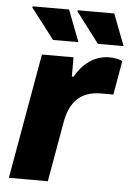

<svg xmlns="http://www.w3.org/2000/svg" viewBox="-52 -765 552 805"><g transform="rotate(5 223.5 -362.5)"><path d="M339 -592H447L396 -725H243L241 -721ZM150 -592H257L206 -725H54L51 -721ZM16 0H180L224 -250C239 -339 285 -386 370 -386H422L447 -529C438 -534 417 -540 392 -540C329 -540 280 -501 249 -446H242V-527H109Z"/></g></svg>

Font: Archivo ExtraBold
Style: Italic
Weight: 800
Italic angle: -10°
Designer: Hector Gatti
Foundry: Omnibus-Type
Version: Version 2.001